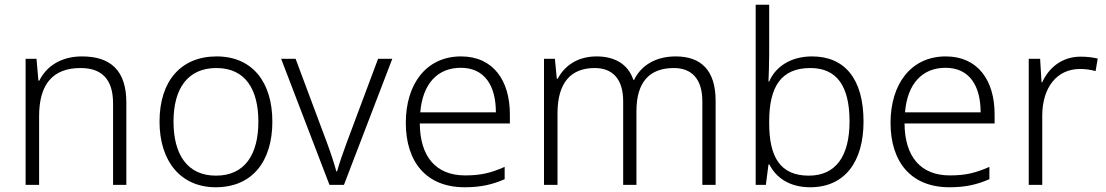

<svg xmlns="http://www.w3.org/2000/svg" viewBox="-20 -780 4666 810"><path d="M326 -542C236 -542 175 -499 146 -440H142L134 -532H88V0H145V-290C145 -425 203 -493 320 -493C409 -493 457 -446 457 -344V0H513V-348C513 -482 447 -542 326 -542Z M1129 -267C1129 -432 1046 -542 894 -542C744 -542 653 -439 653 -267C653 -99 743 10 890 10C1045 10 1129 -100 1129 -267ZM712 -267C712 -408 773 -493 893 -493C1018 -493 1070 -399 1070 -267C1070 -131 1015 -39 891 -39C769 -39 712 -130 712 -267Z M1370 0H1431L1635 -532H1575L1443 -179C1427 -136 1411 -90 1402 -57H1399C1390 -90 1375 -136 1359 -179L1227 -532H1166Z M1925 -542C1777 -542 1692 -424 1692 -262C1692 -95 1780 10 1940 10C2008 10 2056 -1 2109 -24V-76C2050 -50 2008 -40 1942 -40C1820 -40 1752 -118 1751 -259H2131V-298C2131 -440 2061 -542 1925 -542ZM1924 -494C2025 -494 2072 -418 2072 -306H1753C1763 -427 1826 -494 1924 -494Z M2831 -542C2748 -542 2686 -506 2655 -443H2652C2630 -509 2574 -542 2497 -542C2414 -542 2360 -500 2333 -448H2329L2321 -532H2275V0H2332V-302C2332 -431 2388 -493 2489 -493C2563 -493 2609 -448 2609 -353V0H2665V-311C2665 -435 2721 -493 2823 -493C2897 -493 2943 -448 2943 -353V0H2999V-355C2999 -485 2936 -542 2831 -542Z M3225 -550V-760H3168V0H3211L3222 -86H3226C3253 -32 3309 10 3398 10C3545 10 3623 -99 3623 -267C3623 -448 3543 -542 3406 -542C3314 -542 3251 -497 3225 -436H3222C3223 -463 3225 -512 3225 -550ZM3399 -493C3510 -493 3564 -417 3564 -268C3564 -121 3506 -39 3392 -39C3272 -39 3225 -117 3225 -260V-267C3225 -414 3275 -493 3399 -493Z M3970 -542C3822 -542 3737 -424 3737 -262C3737 -95 3825 10 3985 10C4053 10 4101 -1 4154 -24V-76C4095 -50 4053 -40 3987 -40C3865 -40 3797 -118 3796 -259H4176V-298C4176 -440 4106 -542 3970 -542ZM3969 -494C4070 -494 4117 -418 4117 -306H3798C3808 -427 3871 -494 3969 -494Z M4539 -541C4459 -541 4404 -493 4377 -433H4374L4368 -532H4320V0H4377V-292C4377 -411 4439 -489 4536 -489C4560 -489 4581 -486 4602 -480L4611 -533C4590 -538 4565 -541 4539 -541Z"/></svg>

Font: Noto Sans Sinhala UI Light
Style: Regular
Weight: 300
Designer: Jelle Bosma - Monotype Design Team
Foundry: Monotype Imaging Inc.
Version: Version 2.006